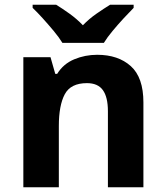

<svg xmlns="http://www.w3.org/2000/svg" viewBox="-20 -786 697 806"><path d="M388 -556Q476 -556 529 -508.5Q582 -461 582 -356V0H433V-319Q433 -378 412 -407.5Q391 -437 345 -437Q277 -437 252 -390.5Q227 -344 227 -257V0H78V-546H192L212 -476H220Q246 -518 291.5 -537Q337 -556 388 -556ZM242 -606Q228 -629 205.5 -656Q183 -683 159.5 -709Q136 -735 117 -753V-766H216Q242 -750 272 -728.5Q302 -707 328 -680Q354 -707 385 -728.5Q416 -750 442 -766H541V-753Q523 -735 499 -709Q475 -683 452.5 -656Q430 -629 416 -606Z"/></svg>

Font: Noto Sans Bengali
Style: Bold
Weight: 700
Designer: Jelle Bosma - Monotype Design Team
Foundry: Monotype Imaging Inc.
Version: Version 2.003; ttfautohint (v1.8.4.7-5d5b)